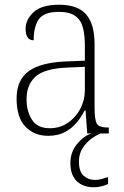

<svg xmlns="http://www.w3.org/2000/svg" viewBox="-20 -563 524 810"><path d="M182 10Q125 10 87.5 -28.5Q50 -67 50 -147Q50 -226 101.5 -263Q153 -300 262 -304L338 -307V-371Q338 -416 329.5 -447.5Q321 -479 297 -496Q273 -513 228 -513Q166 -513 144 -482Q122 -451 122 -393Q88 -393 88 -442Q88 -480 121.5 -511.5Q155 -543 230 -543Q308 -543 343.5 -502Q379 -461 379 -377V-109Q379 -56 389 -40.5Q399 -25 435 -25H439V0H348L341 -97H337Q324 -71 304 -46.5Q284 -22 254.5 -6Q225 10 182 10ZM190 -22Q233 -22 266.5 -45Q300 -68 319 -104.5Q338 -141 338 -181V-281L265 -278Q167 -274 129.5 -239.5Q92 -205 92 -145Q92 -93 115 -57.5Q138 -22 190 -22ZM377 227Q330 227 303.5 201Q277 175 277 125Q277 78 305.5 44Q334 10 366 0H405Q386 7 365 22.5Q344 38 328.5 62Q313 86 313 118Q313 161 333 178.5Q353 196 380 196Q394 196 406 193Q418 190 436 184V213Q406 227 377 227Z"/></svg>

Font: Noto Serif Tamil SemiCondensed ExtraLight
Style: Italic
Weight: 200
Width: 4
Italic angle: -12°
Designer: Indian Type Foundry, Tom Grace, and the Monotype Design Team
Foundry: Monotype Imaging Inc.
Version: Version 2.003; ttfautohint (v1.8.4.7-5d5b)